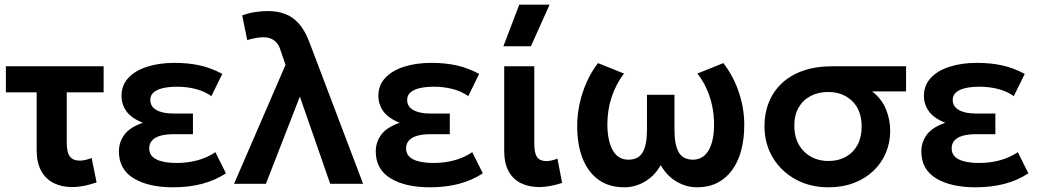

<svg xmlns="http://www.w3.org/2000/svg" viewBox="-20 -782 4418 817"><path d="M286.5 14Q243 14 209 -2.8Q175 -19.5 155.5 -54.5Q136 -89.5 136 -144V-389H5V-500H421V-389H264V-177.5Q264 -133 277.5 -115.8Q291 -98.5 319 -98.5Q331 -98.5 343.8 -101.5Q356.5 -104.5 370 -109.5L391 -6Q364.5 3.5 338 8.8Q311.5 14 286.5 14Z M717 15Q611.5 15 548.8 -23.2Q486 -61.5 486 -137.5Q486 -178 509.8 -209.5Q533.5 -241 588 -259.5Q539 -279 518 -308.5Q497 -338 497 -374Q497 -419 526.2 -450.5Q555.5 -482 606.8 -498.2Q658 -514.5 722.5 -514.5Q781 -514.5 829.8 -503.8Q878.5 -493 926 -467.5L879.5 -373Q850.5 -393.5 813.2 -403.2Q776 -413 733.5 -413Q701 -413 675.2 -407.5Q649.5 -402 634.5 -389.5Q619.5 -377 619.5 -356.5Q619.5 -329 645.5 -314Q671.5 -299 715.5 -299H801V-211H719.5Q687.5 -211 664 -204.8Q640.5 -198.5 627.8 -185Q615 -171.5 615 -150.5Q615 -119 645.5 -103.8Q676 -88.5 730.5 -88.5Q778.5 -88.5 820.8 -100Q863 -111.5 896.5 -134.5L941.5 -44.5Q896 -14.5 840 0.2Q784 15 717 15Z M976 0 1195 -506 1174 -567.5Q1166 -595 1147.5 -609.2Q1129 -623.5 1101.5 -623.5Q1087.5 -623.5 1069.8 -620.5Q1052 -617.5 1032 -611.5L1010.5 -716.5Q1037.5 -726.5 1066.5 -730.8Q1095.5 -735 1119 -735Q1161 -735 1194.2 -722.2Q1227.5 -709.5 1252.8 -680.5Q1278 -651.5 1296.5 -602.5L1525 0H1385L1256 -371L1111.5 0Z M1810 15Q1704.5 15 1641.8 -23.2Q1579 -61.5 1579 -137.5Q1579 -178 1602.8 -209.5Q1626.5 -241 1681 -259.5Q1632 -279 1611 -308.5Q1590 -338 1590 -374Q1590 -419 1619.2 -450.5Q1648.5 -482 1699.8 -498.2Q1751 -514.5 1815.5 -514.5Q1874 -514.5 1922.8 -503.8Q1971.5 -493 2019 -467.5L1972.5 -373Q1943.5 -393.5 1906.2 -403.2Q1869 -413 1826.5 -413Q1794 -413 1768.2 -407.5Q1742.5 -402 1727.5 -389.5Q1712.5 -377 1712.5 -356.5Q1712.5 -329 1738.5 -314Q1764.5 -299 1808.5 -299H1894V-211H1812.5Q1780.5 -211 1757 -204.8Q1733.5 -198.5 1720.8 -185Q1708 -171.5 1708 -150.5Q1708 -119 1738.5 -103.8Q1769 -88.5 1823.5 -88.5Q1871.5 -88.5 1913.8 -100Q1956 -111.5 1989.5 -134.5L2034.5 -44.5Q1989 -14.5 1933 0.2Q1877 15 1810 15Z M2275 14Q2230.5 14 2196.8 -2.5Q2163 -19 2144.2 -53.2Q2125.5 -87.5 2125.5 -141V-500H2253.5V-170.5Q2253.5 -129.5 2265.8 -113Q2278 -96.5 2305.5 -96.5Q2315.5 -96.5 2327.2 -99.2Q2339 -102 2352 -107L2372 -3.5Q2346.5 4.5 2321.8 9.2Q2297 14 2275 14ZM2122 -585 2189.5 -762H2318.5L2239 -585Z M2636.5 15Q2571.5 15 2526.8 -17.2Q2482 -49.5 2459 -108Q2436 -166.5 2436 -245.5Q2436 -292.5 2446.2 -340Q2456.5 -387.5 2476.2 -432Q2496 -476.5 2524.5 -513.5L2635.5 -469Q2618 -446.5 2604.8 -421.2Q2591.5 -396 2582.5 -368.5Q2573.5 -341 2569 -312Q2564.5 -283 2564.5 -253Q2564.5 -185.5 2586.5 -144.2Q2608.5 -103 2653 -102.5Q2697 -102.5 2715 -134.2Q2733 -166 2733 -229.5V-378.5H2850V-229.5Q2850 -166 2868 -134.2Q2886 -102.5 2930 -102.5Q2952 -103 2968.8 -113.8Q2985.5 -124.5 2996.5 -144.2Q3007.5 -164 3013 -191.5Q3018.5 -219 3018.5 -253Q3018.5 -293 3010.5 -331Q3002.5 -369 2986.8 -404Q2971 -439 2947.5 -469L3058 -513.5Q3101 -458 3124 -389.5Q3147 -321 3147 -250.5Q3147 -191 3134 -142.2Q3121 -93.5 3095.2 -58.2Q3069.5 -23 3032.2 -4Q2995 15 2946.5 15Q2899.5 15 2858 -9.8Q2816.5 -34.5 2791.5 -79.5Q2766.5 -34.5 2725 -9.8Q2683.5 15 2636.5 15Z M3505 15Q3427 15 3365.5 -18.8Q3304 -52.5 3268.5 -111.5Q3233 -170.5 3233 -245.5Q3233 -300.5 3251.8 -347Q3270.5 -393.5 3307 -427.8Q3343.5 -462 3397.2 -481Q3451 -500 3521.5 -500H3835.5V-393H3691Q3731.5 -362 3749.8 -317.5Q3768 -273 3768 -225Q3768 -174.5 3749.2 -130.8Q3730.5 -87 3695.8 -54.2Q3661 -21.5 3612.8 -3.2Q3564.5 15 3505 15ZM3506 -97Q3547.5 -97 3579.2 -114.8Q3611 -132.5 3628.8 -165.2Q3646.5 -198 3646.5 -243.5Q3646.5 -312.5 3606.8 -351.5Q3567 -390.5 3503.5 -390.5Q3462.5 -390.5 3430 -373.8Q3397.5 -357 3378.8 -325.2Q3360 -293.5 3360 -247.5Q3360 -179 3400.8 -138Q3441.5 -97 3506 -97Z M4131.5 15Q4026 15 3963.2 -23.2Q3900.5 -61.5 3900.5 -137.5Q3900.5 -178 3924.2 -209.5Q3948 -241 4002.5 -259.5Q3953.5 -279 3932.5 -308.5Q3911.5 -338 3911.5 -374Q3911.5 -419 3940.8 -450.5Q3970 -482 4021.2 -498.2Q4072.5 -514.5 4137 -514.5Q4195.5 -514.5 4244.2 -503.8Q4293 -493 4340.5 -467.5L4294 -373Q4265 -393.5 4227.8 -403.2Q4190.5 -413 4148 -413Q4115.5 -413 4089.8 -407.5Q4064 -402 4049 -389.5Q4034 -377 4034 -356.5Q4034 -329 4060 -314Q4086 -299 4130 -299H4215.5V-211H4134Q4102 -211 4078.5 -204.8Q4055 -198.5 4042.2 -185Q4029.5 -171.5 4029.5 -150.5Q4029.5 -119 4060 -103.8Q4090.5 -88.5 4145 -88.5Q4193 -88.5 4235.2 -100Q4277.5 -111.5 4311 -134.5L4356 -44.5Q4310.5 -14.5 4254.5 0.2Q4198.5 15 4131.5 15Z"/></svg>

Font: Geologica Thin Roman Medium
Style: Regular
Weight: 500
Version: Version 1.010;gftools[0.9.28]